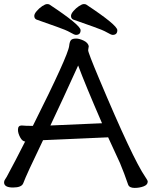

<svg xmlns="http://www.w3.org/2000/svg" viewBox="-27 -906 744 941"><path d="M345 -735Q338 -735 317.5 -747Q297 -759 249.5 -775.5Q202 -792 152 -810Q141 -815 141 -828Q141 -838 153 -852Q165 -866 180 -876Q195 -886 204 -886Q211 -886 215 -884Q368 -783 368 -758Q368 -735 345 -735ZM525 -735Q518 -735 497.5 -747Q477 -759 429.5 -775.5Q382 -792 332 -810Q321 -815 321 -828Q321 -838 333 -852Q345 -866 360 -876Q375 -886 384 -886Q391 -886 395 -884Q548 -783 548 -758Q548 -735 525 -735ZM220 -291 473 -302Q391 -491 356 -585Q278 -413 220 -291ZM633 15Q607 15 601 -1Q582 -57 561 -107L503 -233L345 -226Q199 -219 184 -219Q101 -47 87 -8Q79 13 37 13Q-7 13 -7 -12Q-7 -20 -2.5 -26Q2 -32 6 -39.5Q10 -47 19.5 -65Q29 -83 48.5 -119.5Q68 -156 96 -212H99Q83 -212 72 -232.5Q61 -253 61 -270Q61 -291 79 -291Q98 -289 134 -289Q307 -634 312 -681Q314 -701 320.5 -709Q327 -717 346 -717Q362 -717 383 -707Q404 -697 408 -680L405 -660Q405 -648 458 -522Q624 -127 685 -39Q697 -22 697 -16Q697 0 676.5 7.5Q656 15 633 15Z"/></svg>

Font: ToneOZ-Pinyin-WenKai-Medium
Style: Medium
Weight: 700
Designer: Fontworks Inc.
Foundry: ToneOZ
Version: Version 0.240331